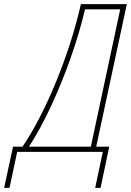

<svg xmlns="http://www.w3.org/2000/svg" viewBox="-102 -734 633 928"><path d="M-82 174H-56L-19 0H395L358 174H384L426 -25H363L511 -714H289Q247 -530 170.5 -342.5Q94 -155 7 -25H-39ZM38 -25Q92 -108 144 -219.5Q196 -331 239 -452.5Q282 -574 309 -689H479L337 -25Z"/></svg>

Font: Noto Sans UI SemiCondensed Thin
Style: Italic
Weight: 250
Width: 4
Italic angle: -12°
Designer: Monotype Design Team
Foundry: Monotype Imaging Inc.
Version: Version 1.901